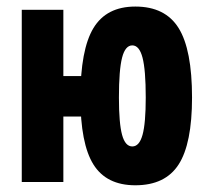

<svg xmlns="http://www.w3.org/2000/svg" viewBox="-20 -547 626 577"><path d="M386.7 9.8Q299.9 9.8 260.8 -52.7Q221.7 -115.2 221.7 -253.9Q221.7 -397.9 260.8 -462.6Q299.9 -527.3 386.7 -527.3Q476.6 -527.3 516.8 -462.6Q557.1 -397.9 557.1 -253.9Q557.1 -115.2 516.8 -52.7Q476.6 9.8 386.7 9.8ZM45.4 0V-517.6H170.4V0ZM105 -196.8V-318.4H250.5V-196.8ZM377.6 -106.9Q398.7 -106.9 408.3 -141.6Q418 -176.3 418 -253.9Q418 -336.9 408.3 -373.8Q398.7 -410.6 377.6 -410.6Q356.4 -410.6 346.9 -373.8Q337.4 -336.9 337.4 -253.9Q337.4 -176.3 346.9 -141.6Q356.4 -106.9 377.6 -106.9Z"/></svg>

Font: Cascadia Mono
Style: Regular
Weight: 400
Monospace: yes
Designer: Aaron Bell
Foundry: Saja Typeworks
Version: Version 2102.003